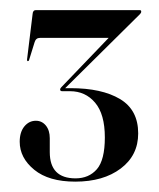

<svg xmlns="http://www.w3.org/2000/svg" viewBox="-20 -720 314 380"><path d="M253.5 -456Q253.5 -412.5 219 -386.5Q184.5 -360.5 129 -360.5Q76.5 -360.5 47.8 -384Q19 -407.5 19 -439.5Q19 -458.5 28.2 -469.8Q37.5 -481 51 -481Q63 -481 70.8 -471.5Q78.5 -462 78.5 -446.5V-419Q78.5 -367 129.5 -367Q156 -367 171.8 -385.2Q187.5 -403.5 187.5 -448Q187.5 -494 168.2 -516.8Q149 -539.5 118.5 -539.5H103Q99 -539.5 99 -543Q99 -545 101.5 -547.5L195 -645H59Q51 -645 48.5 -636.5L37.5 -601Q37 -599 35 -599Q33.5 -599 33.5 -602L44.5 -692Q45 -700 51 -700H256.5Q259.5 -700 259.5 -697Q259.5 -694.5 257 -692L109 -545.5H119.5Q181.5 -545.5 217.5 -524Q253.5 -502.5 253.5 -456Z"/></svg>

Font: Fraunces 144pt S000
Style: Regular
Weight: 400
Version: Version 1.000; ttfautohint (v1.8.3)